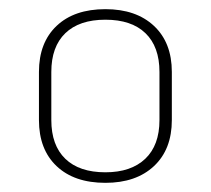

<svg xmlns="http://www.w3.org/2000/svg" viewBox="-20 -724 460 419"><path d="M65 -462V-567Q65 -631 103.5 -667.5Q142 -704 210 -704Q277 -704 316 -667.5Q355 -631 355 -567V-462Q355 -398 316 -361.5Q277 -325 210 -325Q142 -325 103.5 -361.5Q65 -398 65 -462ZM328 -462V-567Q328 -622 297.5 -651.5Q267 -681 210 -681Q153 -681 122.5 -651.5Q92 -622 92 -567V-462Q92 -407 122.5 -377.5Q153 -348 210 -348Q266 -348 297 -377.5Q328 -407 328 -462Z"/></svg>

Font: KoHo ExtraLight
Style: Regular
Weight: 275
Version: Version 1.000; ttfautohint (v1.6)